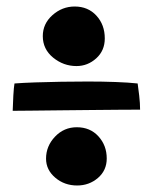

<svg xmlns="http://www.w3.org/2000/svg" viewBox="-20 -617 498 590"><path d="M215 -414Q175 -414 143.2 -440Q111.5 -466 111.5 -506Q111.5 -544 141.2 -570.5Q171 -597 209.5 -597Q250.5 -597 276.2 -569Q302 -541 302 -499Q302 -461.5 275.8 -437.8Q249.5 -414 215 -414ZM19 -276.5Q19.5 -298.5 21 -323.8Q22.5 -349 24.5 -360.5Q50.5 -362.5 88.2 -363.8Q126 -365 168.2 -365.8Q210.5 -366.5 250 -366.5Q295 -366.5 335.5 -365Q376 -363.5 403 -360.5Q405 -346.5 407.8 -323Q410.5 -299.5 410.5 -280Q393.5 -280 354.5 -279.8Q315.5 -279.5 266 -279Q216.5 -278.5 166.8 -278Q117 -277.5 77.2 -277Q37.5 -276.5 19 -276.5ZM217 -47Q178 -47 149.8 -71Q121.5 -95 121.5 -129.5Q121.5 -168 149 -197Q176.5 -226 216 -226Q257 -226 282.5 -198Q308 -170 308 -130Q308 -93.5 281 -70.2Q254 -47 217 -47Z"/></svg>

Font: Grandstander SemiBold
Style: Regular
Weight: 600
Designer: Tyler Finck
Foundry: Etcetera Type Co
Version: Version 1.200; ttfautohint (v1.8.3)